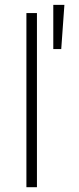

<svg xmlns="http://www.w3.org/2000/svg" viewBox="-20 -782 330 802"><path d="M134.3 -727.5V0H90.3V-727.5ZM202.6 -577.1V-761.7H249L235.8 -577.1Z"/></svg>

Font: Inter ExtraLight
Style: Regular
Weight: 250
Designer: Rasmus Andersson
Foundry: rsms
Version: Version 4.001;git-66647c0bb